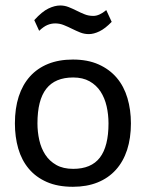

<svg xmlns="http://www.w3.org/2000/svg" viewBox="-20 -680 540 711"><path d="M35.2 0ZM35.2 -223.1Q35.2 -278.8 49.3 -322.5Q63.5 -366.2 90.8 -396.7Q118.2 -427.2 158.2 -443.4Q198.2 -459.5 250 -459.5Q304.7 -459.5 345.2 -441.4Q385.7 -423.3 412.4 -391.8Q439 -360.4 451.9 -316.9Q464.8 -273.4 464.8 -223.1Q464.8 -168.5 450.7 -125Q436.5 -81.5 408.9 -51Q381.3 -20.5 341.3 -4.4Q301.3 11.7 250 11.7Q193.8 11.7 153.3 -6.1Q112.8 -23.9 86.4 -55.4Q60.1 -86.9 47.6 -129.9Q35.2 -172.9 35.2 -223.1ZM118.7 -223.1Q118.7 -191.4 125.5 -161.1Q132.3 -130.9 147.7 -107.2Q163.1 -83.5 188.5 -69.1Q213.9 -54.7 251 -54.7Q317.9 -54.7 349.9 -96.4Q381.8 -138.2 381.8 -223.1Q381.8 -255.9 374.8 -286.6Q367.7 -317.4 352.3 -341.1Q336.9 -364.7 311.8 -378.9Q286.6 -393.1 251 -393.1Q184.1 -393.1 151.4 -351.3Q118.7 -309.6 118.7 -223.1ZM106.9 -605.5Q135.7 -637.2 159.2 -648.4Q182.6 -659.7 203.1 -659.7Q219.2 -659.7 234.1 -653.8Q249 -647.9 263.9 -640.4Q278.8 -632.8 293.5 -627Q308.1 -621.1 325.7 -621.1Q347.7 -621.1 373.5 -642.6L393.6 -599.1Q369.6 -574.2 348.4 -564Q327.1 -553.7 309.1 -553.7Q292 -553.7 276.9 -559.8Q261.7 -565.9 247.1 -573.2Q232.4 -580.6 216.8 -586.9Q201.2 -593.3 184.6 -593.3Q169.9 -593.3 156 -587.6Q142.1 -582 125 -565.9Z"/></svg>

Font: PT Astra Sans
Style: Regular
Weight: 400
Designer: A.Korolkova, I. Chaeva
Foundry: ParaType Ltd
Version: Version 1.001; ttfautohint (v1.6)